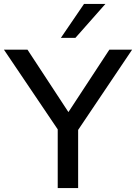

<svg xmlns="http://www.w3.org/2000/svg" viewBox="-38 -958 693 978"><path d="M256 0V-331L279 -265L-18 -705H102L323 -368H298L519 -705H635L339 -265L360 -331V0ZM272 -765 390 -938H499L346 -765Z"/></svg>

Font: Mulish ExtraLight SemiBold
Style: Regular
Weight: 600
Version: Version 3.603